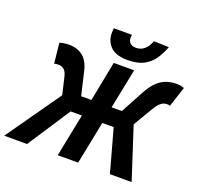

<svg xmlns="http://www.w3.org/2000/svg" viewBox="-179 -1022 1228 1182"><g transform="rotate(20 435.5 -431.0)"><path d="M-34 0 216.3 -356 190.5 -466.8Q182.9 -499.9 167.6 -512.6Q152.3 -525.2 130.9 -525.2Q122 -525.2 115.5 -524.4Q109.1 -523.6 103.1 -521.6L89.2 -654.1Q104.1 -658.6 118.8 -660.8Q133.5 -663.1 151.1 -663.1Q204.9 -663.1 241.4 -634.4Q277.9 -605.8 292.3 -542.7L328 -390.4H395.3L446.4 -651.8H580.2L527.5 -390.4H594.7L676.7 -542.7Q703.1 -590.9 731.4 -616.9Q759.7 -642.9 790.6 -653Q821.6 -663.1 853.9 -663.1Q867.9 -663.1 881.5 -660.8Q895.2 -658.6 905 -654.1L861.7 -521.6Q857.7 -523.6 852.9 -524.4Q848 -525.2 840.4 -525.2Q828.2 -525.2 816.6 -520Q805 -514.7 793 -502.4Q781 -490.2 767.3 -467.1L690.9 -338.5L800.9 0H658.5L581.2 -280.3H506.6L450.5 0H316.7L372.8 -280.3H299L115.7 0ZM518.8 -697.2Q443.8 -697.2 408 -731.9Q372.2 -766.7 372.2 -819.9Q372.2 -826.7 372.7 -835.1Q373.2 -843.5 374.2 -852.5H492.9Q491.9 -845.1 491.4 -841Q490.9 -837 490.9 -831.8Q490.9 -812.8 503.2 -799.3Q515.5 -785.8 542.6 -785.8Q574.2 -785.8 597.3 -805.6Q620.4 -825.4 633.4 -862.1L731.9 -858.5Q715.3 -814.1 690.7 -777.5Q666.1 -740.9 625.4 -719.1Q584.6 -697.2 518.8 -697.2Z"/></g></svg>

Font: Source Sans 3
Style: Italic
Weight: 200
Italic angle: -11°
Designer: Paul D. Hunt
Foundry: Adobe
Version: Version 3.046;hotconv 1.0.118;makeotfexe 2.5.65603